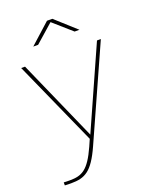

<svg xmlns="http://www.w3.org/2000/svg" viewBox="-165 -804 848 1078"><g transform="rotate(-20 259.5 -265.0)"><path d="M31 168V186C44 187 57 187 69 187C151 187 196 165 255 34L502 -517H479L263 -33L49 -517H26L252 -12L234 29C180 149 140 169 68 169C56 169 44 169 31 168ZM131 -607H160L269 -703L378 -607H407L285 -717H253Z"/></g></svg>

Font: Chess Sans Thin
Style: Regular
Weight: 100
Designer: Wolf Bōese
Foundry: Wolf Bōese
Version: Version 7.223;Glyphs 3.3 (3306)